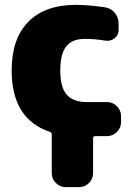

<svg xmlns="http://www.w3.org/2000/svg" viewBox="-20 -550 576 790"><path d="M421 -130Q444 -130 461 -113Q478 -96 478 -73V-47Q478 -24 461 -7Q444 10 421 10H372Q363 10 363 19V163Q363 186 346 203Q329 220 306 220H250Q227 220 210 203Q193 186 193 163V4Q193 -4 186 -7Q28 -60 28 -260Q28 -391 96.5 -460.5Q165 -530 293 -530Q342 -530 412 -520Q437 -516 452.5 -497Q468 -478 468 -453V-427Q468 -405 451 -392Q434 -379 412 -383Q371 -390 328 -390Q277 -390 252.5 -359Q228 -328 228 -260Q228 -191 254.5 -160.5Q281 -130 338 -130Z"/></svg>

Font: Rounded Mplus 1c Black
Style: Regular
Weight: 900
Version: Version 1.059.20150529